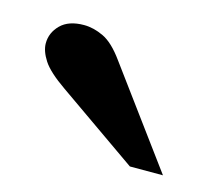

<svg xmlns="http://www.w3.org/2000/svg" viewBox="-46 -813 354 314"><g transform="rotate(15 130.5 -656.0)"><path d="M195 -554 59 -649Q30 -669 20 -684.5Q10 -700 10 -713Q10 -731 23.5 -744.5Q37 -758 63 -758Q79 -758 96 -750Q113 -742 131 -717L251 -554Z"/></g></svg>

Font: Libre Bodoni SemiBold
Style: Regular
Weight: 600
Designer: Pablo Impallari, Rodrigo Fuenzalida
Foundry: Impallari Type
Version: Version 2.005;gftools[0.9.23]